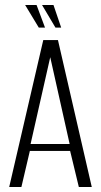

<svg xmlns="http://www.w3.org/2000/svg" viewBox="-20 -752 406 772"><path d="M17 0 154 -591H213L349 0H297L262 -145H100L66 0ZM103 -173H260L182 -522ZM226 -641H203L149 -732H195ZM161 -641H136L81 -732H127Z"/></svg>

Font: Alumni Sans Thin Light
Style: Regular
Weight: 300
Version: Version 1.018